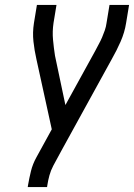

<svg xmlns="http://www.w3.org/2000/svg" viewBox="-20 -755 541 775"><path d="M170 0H92L93 -7Q98 -36 105 -64.5Q112 -93 127 -120L189 -233L127 -516Q119 -551 115 -587.5Q111 -624 117 -662L129 -735H208L196 -662Q191 -628 194 -595Q197 -562 202 -530L244 -331L364 -549Q371 -563 378.5 -576.5Q386 -590 392 -604Q398 -618 403 -632.5Q408 -647 410 -662L422 -735H501L489 -662Q483 -624 467 -587.5Q451 -551 431 -516L228 -147L195 -86Q185 -67 179.5 -47Q174 -27 171 -7Z"/></svg>

Font: Iosevka Term Curly Oblique
Style: Regular
Weight: 400
Italic angle: -9°
Designer: Belleve Invis
Foundry: Belleve Invis
Version: Version 32.3.0